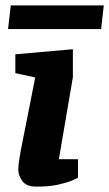

<svg xmlns="http://www.w3.org/2000/svg" viewBox="-20 -687 406 714"><path d="M115 7Q77 7 62.5 -14.5Q48 -36 48 -54Q48 -72 51.5 -93Q55 -114 57 -126L111 -399L37 -415V-485L251 -504V-400L199 -95H270V-26Q267 -24 248.5 -16Q230 -8 197 -0.5Q164 7 115 7ZM10 -579 20 -667H366L356 -579Z"/></svg>

Font: Faustina ExtraBold
Style: Italic
Weight: 800
Italic angle: -8°
Designer: Alfonso Garcia
Foundry: http://www.omnibus-type.com
Version: Version 1.200